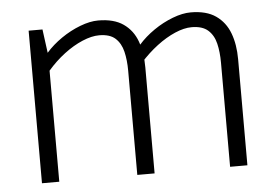

<svg xmlns="http://www.w3.org/2000/svg" viewBox="-42 -553 868 608"><g transform="rotate(-5 392.0 -249.0)"><path d="M123 0V-353Q148 -382 177 -404Q206 -426 235.5 -438.5Q265 -451 289 -451Q323 -451 340.5 -435Q358 -419 364.5 -392Q371 -365 371 -331V0H426V-337Q426 -384 413 -420Q400 -456 370 -477Q340 -498 290 -498Q264 -498 232.5 -486Q201 -474 172 -454Q143 -434 122 -410L112 -485H68V0ZM417 -353Q443 -382 472 -404Q501 -426 530 -438.5Q559 -451 583 -451Q617 -451 635 -435Q653 -419 659.5 -392Q666 -365 666 -331V0H721V-337Q721 -384 707.5 -420Q694 -456 664 -477Q634 -498 584 -498Q558 -498 526.5 -486Q495 -474 466 -454Q437 -434 416 -410Z"/></g></svg>

Font: Catamaran ExtraLight
Style: Regular
Weight: 250
Designer: Pria Ravichandran
Version: Version 2.000